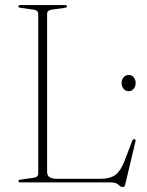

<svg xmlns="http://www.w3.org/2000/svg" viewBox="-20 -720 582 758"><path d="M235.5 -689 185.5 -682Q166 -680 166 -664.5V-40.5Q166 -14 206 -14H374.5Q416 -14 437 -30.5Q458 -47 475.5 -94.5L501.5 -163Q504.5 -170.5 510 -170.5Q517.5 -170.5 514.5 -160.5L474.5 8Q472 18.5 466 18.5Q456 18.5 447.2 9.2Q438.5 0 416 0H60.5Q52.5 0 52.5 -5Q52.5 -10 61.5 -11L111.5 -18Q131 -20 131 -35.5V-664.5Q131 -680 111.5 -682L61.5 -689Q52.5 -690 52.5 -695Q52.5 -700 60.5 -700H236.5Q244.5 -700 244.5 -695Q244.5 -690 235.5 -689ZM488 -360Q475.5 -360 467.8 -369.5Q460 -379 460 -392Q460 -405.5 467.8 -414.8Q475.5 -424 488 -424Q500.5 -424 508 -414.8Q515.5 -405.5 515.5 -392Q515.5 -379 508 -369.5Q500.5 -360 488 -360Z"/></svg>

Font: Fraunces 72pt Thin
Style: Regular
Weight: 100
Version: Version 1.000;[b76b70a41]